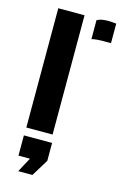

<svg xmlns="http://www.w3.org/2000/svg" viewBox="-124 -660 609 933"><g transform="rotate(15 180.0 -193.5)"><path d="M49.6 0V-600H181.7V0ZM243.9 -496.6V-592.2Q264.7 -603.5 296.9 -603.5Q309.1 -603.5 321 -602.6Q332.9 -601.7 340.9 -600.6V-502.4H298.5Q265.6 -502.4 243.9 -496.6ZM66.3 215 105.7 141.8H48V40H189.9V130L137.8 215Z"/></g></svg>

Font: Big Shoulders Stencil Text SC Thin
Style: Regular
Weight: 100
Designer: Patric King
Foundry: XO Type Co
Version: Version 2.001